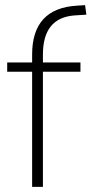

<svg xmlns="http://www.w3.org/2000/svg" viewBox="-20 -727 356 747"><path d="M105 0V-448H8V-484H105V-515Q105 -695 280 -705L311 -707L316 -670L270 -667Q147 -658 147 -515V-484H293V-448H147V0Z"/></svg>

Font: Nunito Sans ExtraLight
Style: Regular
Weight: 200
Designer: Vernon Adams
Foundry: Vernon Adams
Version: Version 3.006; ttfautohint (v1.8.3)